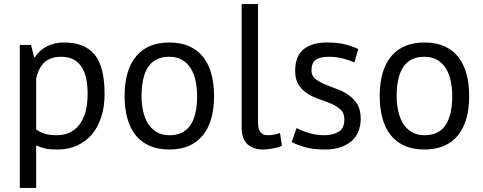

<svg xmlns="http://www.w3.org/2000/svg" viewBox="-20 -720 2366 940"><path d="M77 -500H132L147 -440H151Q174 -475 210.5 -493.5Q247 -512 294 -512Q394 -512 443 -453Q492 -394 492 -260Q492 -197 475.5 -146.5Q459 -96 429 -61Q399 -26 356.5 -7Q314 12 262 12Q225 12 203.5 7.5Q182 3 157 -8V200H77ZM279 -442Q228 -442 198.5 -415.5Q169 -389 157 -335V-87Q175 -73 198 -65.5Q221 -58 259 -58Q328 -58 368.5 -109.5Q409 -161 409 -261Q409 -302 402 -335.5Q395 -369 379.5 -392.5Q364 -416 339.5 -429Q315 -442 279 -442Z M590 -250Q590 -377 646.5 -444.5Q703 -512 809 -512Q865 -512 906.5 -493.5Q948 -475 975 -440.5Q1002 -406 1015 -357.5Q1028 -309 1028 -250Q1028 -123 971.5 -55.5Q915 12 809 12Q753 12 711.5 -6.5Q670 -25 643 -59.5Q616 -94 603 -142.5Q590 -191 590 -250ZM673 -250Q673 -212 680.5 -177Q688 -142 704 -116Q720 -90 746 -74Q772 -58 809 -58Q945 -57 945 -250Q945 -289 937.5 -324Q930 -359 914 -385Q898 -411 872 -426.5Q846 -442 809 -442Q673 -443 673 -250Z M1243 -123Q1243 -88 1255 -73Q1267 -58 1289 -58Q1302 -58 1317 -60Q1332 -62 1351 -69L1360 -6Q1344 2 1315.5 7Q1287 12 1266 12Q1221 12 1192 -13.5Q1163 -39 1163 -100V-700H1243Z M1666 -136Q1666 -166 1648 -183Q1630 -200 1603.5 -211.5Q1577 -223 1545.5 -233.5Q1514 -244 1487.5 -260.5Q1461 -277 1443 -303Q1425 -329 1425 -373Q1425 -445 1466 -478.5Q1507 -512 1580 -512Q1634 -512 1670.5 -502.5Q1707 -493 1734 -480L1715 -414Q1692 -425 1659.5 -433.5Q1627 -442 1590 -442Q1546 -442 1525.5 -427Q1505 -412 1505 -375Q1505 -349 1523 -334.5Q1541 -320 1567.5 -308.5Q1594 -297 1625.5 -286Q1657 -275 1683.5 -257Q1710 -239 1728 -211.5Q1746 -184 1746 -139Q1746 -107 1735.5 -79Q1725 -51 1703 -31Q1681 -11 1648.5 0.5Q1616 12 1572 12Q1515 12 1475 1Q1435 -10 1408 -25L1432 -93Q1455 -80 1492 -69Q1529 -58 1567 -58Q1610 -58 1638 -75Q1666 -92 1666 -136Z M1839 -250Q1839 -377 1895.5 -444.5Q1952 -512 2058 -512Q2114 -512 2155.5 -493.5Q2197 -475 2224 -440.5Q2251 -406 2264 -357.5Q2277 -309 2277 -250Q2277 -123 2220.5 -55.5Q2164 12 2058 12Q2002 12 1960.5 -6.5Q1919 -25 1892 -59.5Q1865 -94 1852 -142.5Q1839 -191 1839 -250ZM1922 -250Q1922 -212 1929.5 -177Q1937 -142 1953 -116Q1969 -90 1995 -74Q2021 -58 2058 -58Q2194 -57 2194 -250Q2194 -289 2186.5 -324Q2179 -359 2163 -385Q2147 -411 2121 -426.5Q2095 -442 2058 -442Q1922 -443 1922 -250Z"/></svg>

Font: PT Sans
Style: Regular
Weight: 400
Designer: A.Korolkova, O.Umpeleva, V.Yefimov
Foundry: ParaType Ltd
Version: Version 2.003